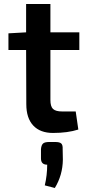

<svg xmlns="http://www.w3.org/2000/svg" viewBox="-20 -651 440 956"><path d="M375 -402H231V-153Q231 -121 244 -108.5Q257 -96 290 -96H357L370 -6Q317 11 244 11Q180 11 145.5 -26Q111 -63 111 -132L110 -402H22V-485L110 -490V-631H231V-490H375ZM255 56Q277 56 285 63.5Q293 71 292 91L293 144Q292 221 253 285L203 272Q215 221 215 169Q184 169 184 138V91Q186 71 194.5 63.5Q203 56 225 56Z"/></svg>

Font: Exo 2 Semi Bold
Style: Regular
Weight: 600
Designer: Natanael Gama
Version: Version 1.001;PS 001.001;hotconv 1.0.88;makeotf.lib2.5.64775